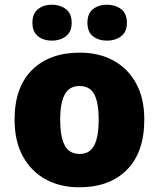

<svg xmlns="http://www.w3.org/2000/svg" viewBox="-20 -787 677 817"><path d="M594 -278Q594 -139 520 -64.5Q446 10 317 10Q237 10 175 -23.5Q113 -57 77.5 -121.5Q42 -186 42 -278Q42 -415 116 -489Q190 -563 320 -563Q400 -563 461.5 -530Q523 -497 558.5 -433.5Q594 -370 594 -278ZM236 -278Q236 -207 255 -169.5Q274 -132 319 -132Q363 -132 381.5 -169.5Q400 -207 400 -278Q400 -349 381.5 -385Q363 -421 318 -421Q275 -421 255.5 -385Q236 -349 236 -278ZM118 -690Q118 -730 142 -748.5Q166 -767 201 -767Q235 -767 260 -748.5Q285 -730 285 -690Q285 -651 260 -632.5Q235 -614 201 -614Q166 -614 142 -632.5Q118 -651 118 -690ZM352 -690Q352 -730 376 -748.5Q400 -767 436 -767Q470 -767 495 -748.5Q520 -730 520 -690Q520 -651 495 -632.5Q470 -614 436 -614Q400 -614 376 -632.5Q352 -651 352 -690Z"/></svg>

Font: Noto Sans Meetei Mayek Black
Style: Regular
Weight: 900
Designer: Monotype Design Team and Neelakash Kshetrimayum
Foundry: Monotype Imaging Inc.
Version: Version 2.002; ttfautohint (v1.8.4.7-5d5b)